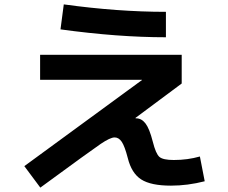

<svg xmlns="http://www.w3.org/2000/svg" viewBox="-20 -807 1040 876"><path d="M163 -557H809V-426L598 -269L599 -267H602Q626 -267 644 -243.5Q662 -220 677 -161Q691 -105 707.5 -91Q724 -77 773 -77Q836 -77 892 -93L914 20Q836 40 760 40Q668 40 624 11.5Q580 -17 563 -86Q549 -140 535.5 -160Q522 -180 503 -180Q483 -180 439.5 -150.5Q396 -121 164 49L91 -49L628 -442L627 -443H163ZM256 -673 271 -787Q517 -753 737 -753V-637Q517 -637 256 -673Z"/></svg>

Font: M PLUS 1p
Style: Bold
Weight: 700
Version: Version 1.062